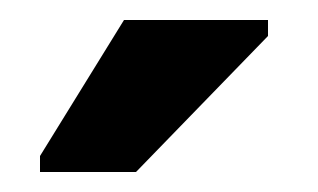

<svg xmlns="http://www.w3.org/2000/svg" viewBox="-20 -754 318 192"><path d="M116 -582H20V-598L104 -734H248V-718Z"/></svg>

Font: AR One Sans
Style: Bold
Weight: 700
Designer: Niteesh Yadav
Foundry: Niteesh Yadav
Version: Version 1.001;gftools[0.9.33]